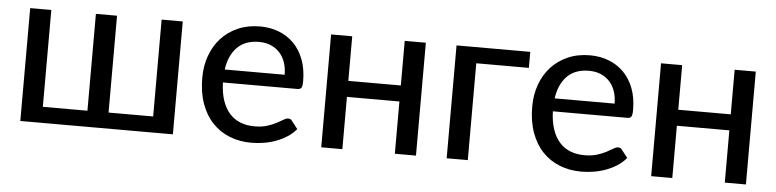

<svg xmlns="http://www.w3.org/2000/svg" viewBox="-38 -685 3476 860"><g transform="rotate(5 1700.0 -255.0)"><path d="M69 -507.5H164V-72H364.5V-507.5H459.5V-72H660V-507.5H755V0H69Z M1102.5 -515.5Q1148.5 -515.5 1187.5 -500.2Q1226.5 -485 1255 -456Q1283.5 -427 1299.5 -384.8Q1315.5 -342.5 1315.5 -288Q1315.5 -266 1310.8 -258.5Q1306 -251 1293 -251H958Q959.5 -204.5 971.2 -170Q983 -135.5 1003.2 -112.8Q1023.5 -90 1052 -78.8Q1080.5 -67.5 1115.5 -67.5Q1148.5 -67.5 1172.2 -75Q1196 -82.5 1213.2 -91.5Q1230.5 -100.5 1242.5 -108Q1254.5 -115.5 1263.5 -115.5Q1275.5 -115.5 1281 -106.5L1308 -72Q1290.5 -51 1267.5 -36.2Q1244.5 -21.5 1218 -11.8Q1191.5 -2 1163.2 2.5Q1135 7 1107.5 7Q1055 7 1010.2 -10.8Q965.5 -28.5 933 -62.8Q900.5 -97 882.2 -147.8Q864 -198.5 864 -264.5Q864 -317.5 880.5 -363.2Q897 -409 927.8 -442.8Q958.5 -476.5 1002.8 -496Q1047 -515.5 1102.5 -515.5ZM1104 -446Q1041.5 -446 1005.8 -409.8Q970 -373.5 961 -309.5H1230.5Q1230.5 -339.5 1222 -364.5Q1213.5 -389.5 1197.2 -407.5Q1181 -425.5 1157.5 -435.8Q1134 -446 1104 -446Z M1848 -507.5V0H1753V-235H1517V0H1422V-507.5H1517V-307H1753V-507.5Z M2317.5 -507.5V-435.5H2081V0H1986V-507.5Z M2586 -515.5Q2632 -515.5 2671 -500.2Q2710 -485 2738.5 -456Q2767 -427 2783 -384.8Q2799 -342.5 2799 -288Q2799 -266 2794.2 -258.5Q2789.5 -251 2776.5 -251H2441.5Q2443 -204.5 2454.8 -170Q2466.5 -135.5 2486.8 -112.8Q2507 -90 2535.5 -78.8Q2564 -67.5 2599 -67.5Q2632 -67.5 2655.8 -75Q2679.5 -82.5 2696.8 -91.5Q2714 -100.5 2726 -108Q2738 -115.5 2747 -115.5Q2759 -115.5 2764.5 -106.5L2791.5 -72Q2774 -51 2751 -36.2Q2728 -21.5 2701.5 -11.8Q2675 -2 2646.8 2.5Q2618.5 7 2591 7Q2538.5 7 2493.8 -10.8Q2449 -28.5 2416.5 -62.8Q2384 -97 2365.8 -147.8Q2347.5 -198.5 2347.5 -264.5Q2347.5 -317.5 2364 -363.2Q2380.5 -409 2411.2 -442.8Q2442 -476.5 2486.2 -496Q2530.5 -515.5 2586 -515.5ZM2587.5 -446Q2525 -446 2489.2 -409.8Q2453.5 -373.5 2444.5 -309.5H2714Q2714 -339.5 2705.5 -364.5Q2697 -389.5 2680.8 -407.5Q2664.5 -425.5 2641 -435.8Q2617.5 -446 2587.5 -446Z M3331.5 -507.5V0H3236.5V-235H3000.5V0H2905.5V-507.5H3000.5V-307H3236.5V-507.5Z"/></g></svg>

Font: Lato Medium
Style: Regular
Weight: 500
Designer: Lukasz Dziedzic
Foundry: tyPoland Lukasz Dziedzic
Version: Version 2.006; 2014-01-15